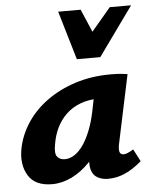

<svg xmlns="http://www.w3.org/2000/svg" viewBox="-52 -755 639 808"><g transform="rotate(-5 267.5 -350.5)"><path d="M136 10Q64 10 35.5 -37Q7 -84 20 -151Q31 -207 64 -257.5Q97 -308 150 -346.5Q203 -385 271.5 -407Q340 -429 421 -429Q446 -429 462 -427.5Q478 -426 492 -424L430 -131Q422 -89 446 -89Q454 -89 464.5 -93.5Q475 -98 488 -106L515 -54Q478 -22 443.5 -7Q409 8 372 8Q347 8 328 -2.5Q309 -13 302 -37.5Q295 -62 304 -103L334 -246L403 -277Q388 -211 360 -158Q332 -105 296 -67.5Q260 -30 219 -10Q178 10 136 10ZM198 -90Q219 -90 239 -103Q259 -116 276 -140.5Q293 -165 307 -200Q321 -235 330 -278L350 -377L406 -327Q396 -331 386 -331.5Q376 -332 366 -332Q320 -332 284.5 -318.5Q249 -305 224 -281Q199 -257 183.5 -225Q168 -193 162 -154Q155 -117 166.5 -103.5Q178 -90 198 -90ZM285 -505 328 -576 442 -711H532L384 -505ZM285 -505 224 -711H319L376 -578L384 -505Z"/></g></svg>

Font: Ysabeau Office ExtraBold
Style: Italic
Weight: 800
Italic angle: -12°
Designer: Christian Thalmann (Catharsis Fonts)
Version: Version 2.001;gftools[0.9.30]; featfreeze: tnum,lnum,ss02